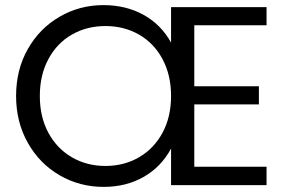

<svg xmlns="http://www.w3.org/2000/svg" viewBox="-20 -725 1126 752"><path d="M741 -387H994V-316H741V-72H1024V0H650V-143Q611 -71 542.5 -32Q474 7 386 7Q292 7 213.5 -38.5Q135 -84 89 -165.5Q43 -247 43 -349Q43 -452 89 -533Q135 -614 213.5 -659.5Q292 -705 385 -705Q473 -705 542 -667Q611 -629 650 -558V-697H1024V-626H741ZM393 -75Q466 -75 524.5 -109Q583 -143 616.5 -205Q650 -267 650 -349Q650 -431 616.5 -493.5Q583 -556 524.5 -589.5Q466 -623 393 -623Q320 -623 261.5 -589.5Q203 -556 169.5 -493.5Q136 -431 136 -349Q136 -267 169.5 -205Q203 -143 261.5 -109Q320 -75 393 -75Z"/></svg>

Font: Poppins A&M
Style: Regular-A&M
Weight: 400
Designer: Ninad Kale (Devanagari), Jonny Pinhorn (Latin)
Foundry: Indian Type Foundry
Version: 4.004